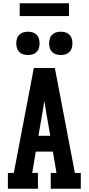

<svg xmlns="http://www.w3.org/2000/svg" viewBox="-20 -1149 540 1169"><path d="M28 0V-96H64L186 -735H314L436 -96H472V0H289V-96H324L302 -226H198L176 -96H211V0ZM214 -322H286L257 -490Q256 -501 254 -512Q252 -523 250 -534Q248 -523 246 -512Q244 -501 243 -490ZM350 -814Q336 -814 322 -818Q308 -822 297.5 -832.5Q287 -843 283 -857Q279 -871 279 -885Q279 -899 283 -913Q287 -927 297.5 -937.5Q308 -948 322 -952Q336 -956 350 -956Q364 -956 378 -952Q392 -948 402.5 -937.5Q413 -927 417 -913Q421 -899 421 -885Q421 -871 417 -857Q413 -843 402.5 -832.5Q392 -822 378 -818Q364 -814 350 -814ZM150 -814Q136 -814 122 -818Q108 -822 97.5 -832.5Q87 -843 83 -857Q79 -871 79 -885Q79 -899 83 -913Q87 -927 97.5 -937.5Q108 -948 122 -952Q136 -956 150 -956Q164 -956 178 -952Q192 -948 202.5 -937.5Q213 -927 217 -913Q221 -899 221 -885Q221 -871 217 -857Q213 -843 202.5 -832.5Q192 -822 178 -818Q164 -814 150 -814ZM100 -1051V-1129H400V-1051Z"/></svg>

Font: Iosevka Gothic
Style: Bold
Weight: 700
Monospace: yes
Designer: Belleve Invis
Foundry: Belleve Invis
Version: Version 15.5.1; ttfautohint (v1.8.4)